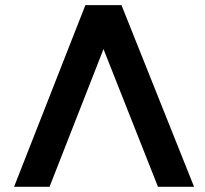

<svg xmlns="http://www.w3.org/2000/svg" viewBox="-20 -720 791 740"><path d="M728 0H588.9L378.9 -530.8L170.9 0H34.2L309.1 -700.2H448.2Z"/></svg>

Font: Montserrat-Arabic Medium
Style: Regular
Weight: 500
Designer: Mohamed Gaber
Foundry: Kief Type Foundry
Version: Version 5.008;PS 005.008;hotconv 1.0.88;makeotf.lib2.5.64775